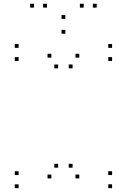

<svg xmlns="http://www.w3.org/2000/svg" viewBox="-20 -969 660 999"><path d="M563.2 10V-10H543.2V10ZM563.2 -58.1V-78.1H543.2V-58.1ZM357.6 -96.6V-116.6H337.6V-96.6ZM392.7 -40.8V-60.8H372.7V-40.8ZM392.7 -669.2V-689.2H372.7V-669.2ZM357.6 -613.4V-633.4H337.6V-613.4ZM563.2 -651.9V-671.9H543.2V-651.9ZM563.2 -720V-740H543.2V-720ZM76.8 -720V-740H56.8V-720ZM76.8 -651.9V-671.9H56.8V-651.9ZM282.4 -613.4V-633.4H262.4V-613.4ZM247.3 -669.2V-689.2H227.3V-669.2ZM247.3 -40.8V-60.8H227.3V-40.8ZM282.4 -96.6V-116.6H262.4V-96.6ZM76.8 -58.1V-78.1H56.8V-58.1ZM76.8 10V-10H56.8V10ZM483.1 -929.4V-949.4H463.1V-929.4ZM415.6 -929.4V-949.4H395.6V-929.4ZM320 -870.6V-890.6H300V-870.6ZM224.4 -929.4V-949.4H204.4V-929.4ZM156.9 -929.4V-949.4H136.9V-929.4ZM320 -793.6V-813.6H300V-793.6Z"/></svg>

Font: Monaspace Xenon Dots Var
Style: Regular
Weight: 400
Designer: Riley Cran and the Lettermatic Team
Version: Version 1.100 (Monaspace Xenon Dots)